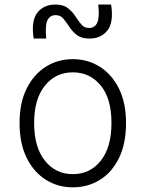

<svg xmlns="http://www.w3.org/2000/svg" viewBox="-20 -816 640 844"><path d="M300 7.5Q234.5 7.5 181.5 -25.8Q128.5 -59 97.2 -122.2Q66 -185.5 66 -275.5Q66 -364 97.2 -426.8Q128.5 -489.5 181.5 -522.8Q234.5 -556 300 -556Q365.5 -556 418.5 -522.8Q471.5 -489.5 502.8 -426.8Q534 -364 534 -275.5Q534 -184 502.8 -120.8Q471.5 -57.5 418.5 -25Q365.5 7.5 300 7.5ZM300 -50.5Q376 -50.5 423 -109.5Q470 -168.5 470 -275.5Q470 -382.5 422.8 -440.2Q375.5 -498 300 -498Q224.5 -498 177.2 -439.2Q130 -380.5 130 -275.5Q130 -169 177.2 -109.8Q224.5 -50.5 300 -50.5ZM373 -646.5Q338 -646.5 318 -662Q298 -677.5 284.8 -698Q271.5 -718.5 258.5 -734Q245.5 -749.5 225 -749.5Q199 -749.5 188.2 -726.2Q177.5 -703 183.5 -646.5H128Q116 -724 144 -760Q172 -796 223 -796Q258 -796 278 -780.5Q298 -765 311.2 -744.5Q324.5 -724 337.5 -708.5Q350.5 -693 371 -693Q397 -693 407.5 -716.2Q418 -739.5 412 -796H468.5Q480.5 -718.5 452.5 -682.5Q424.5 -646.5 373 -646.5Z"/></svg>

Font: Spline Sans Mono Light
Style: Regular
Weight: 300
Monospace: yes
Version: Version 1.004